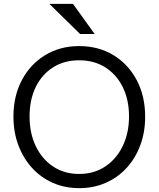

<svg xmlns="http://www.w3.org/2000/svg" viewBox="-20 -970 826 1000"><path d="M393 10Q318 10 255.5 -17.5Q193 -45 147 -95.5Q101 -146 75.5 -214Q50 -282 50 -363Q50 -470 94 -553Q138 -636 215.5 -683Q293 -730 392 -730Q493 -730 570.5 -683Q648 -636 692 -553Q736 -470 736 -362Q736 -281 710.5 -213Q685 -145 639 -95Q593 -45 530 -17.5Q467 10 393 10ZM392 -64Q469 -64 527.5 -102.5Q586 -141 619 -209Q652 -277 652 -364Q652 -450 619.5 -516Q587 -582 528.5 -619Q470 -656 392 -656Q314 -656 256 -619Q198 -582 166 -516.5Q134 -451 134 -364Q134 -276 166.5 -208.5Q199 -141 257 -102.5Q315 -64 392 -64ZM397 -793 237 -950H360L473 -793Z"/></svg>

Font: Instrument Sans
Style: Regular
Weight: 400
Designer: Rodrigo Fuenzalida
Foundry: fragTYPE
Version: Version 1.000;gftools[0.9.28]